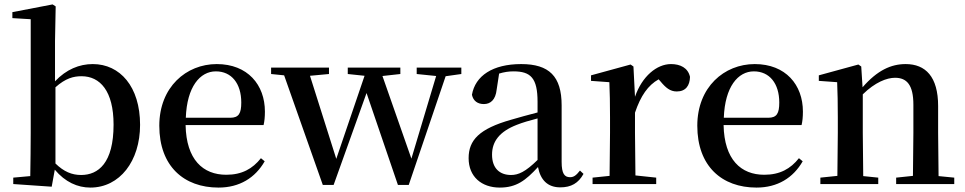

<svg xmlns="http://www.w3.org/2000/svg" viewBox="-20 -833 4369 869"><path d="M389 16C522 16 614 -104 614 -268C614 -441 523 -543 400 -543C339 -543 280 -519 229 -465V-647L232 -804L218 -813L36 -778V-751L119 -746V-232C119 -177 118 -93 117 -36L40 -29V0L214 12L228 -65C275 -9 331 16 389 16ZM231 -438C277 -479 313 -488 349 -488C433 -488 494 -421 494 -269C494 -95 425 -41 347 -41C305 -41 269 -56 231 -93Z M969 16C1064 16 1135 -28 1178 -103L1161 -117C1123 -69 1075 -42 1004 -42C899 -42 823 -110 820 -267H1173C1177 -284 1179 -303 1179 -328C1179 -449 1101 -543 961 -543C823 -543 701 -439 701 -264C701 -81 812 16 969 16ZM821 -300C826 -440 885 -510 957 -510C1028 -510 1072 -455 1072 -369C1072 -320 1061 -300 1022 -300Z M1866 -498 1954 -489 1842 -115 1711 -489 1792 -498V-527H1554V-498L1630 -490L1502 -114L1383 -490L1469 -498V-527H1207V-498L1266 -492L1441 4H1490L1639 -412L1781 4H1830L1997 -488L2068 -498V-527H1866Z M2516 15C2565 15 2598 -4 2621 -46L2605 -61C2587 -38 2576 -31 2560 -31C2535 -31 2522 -47 2522 -100V-356C2522 -488 2465 -543 2339 -543C2210 -543 2131 -490 2116 -404C2122 -376 2142 -362 2170 -362C2199 -362 2223 -380 2228 -428L2239 -500C2262 -507 2283 -510 2304 -510C2382 -510 2413 -480 2413 -372V-324C2372 -313 2329 -302 2293 -291C2149 -250 2101 -199 2101 -117C2101 -33 2160 16 2242 16C2317 16 2359 -16 2415 -77C2426 -19 2458 15 2516 15ZM2413 -109C2358 -55 2326 -41 2293 -41C2242 -41 2207 -71 2207 -133C2207 -194 2242 -238 2319 -268C2344 -278 2378 -288 2413 -297Z M2738 0H2950V-29L2856 -39L2854 -232V-323C2880 -400 2913 -447 2961 -474L2969 -465C2993 -436 3013 -419 3043 -419C3084 -419 3102 -446 3103 -485C3094 -526 3059 -543 3017 -543C2953 -543 2886 -488 2854 -395L2847 -532L2834 -541L2655 -492V-467L2738 -461C2740 -412 2741 -369 2741 -301V-232L2739 -37L2662 -29V0Z M3404 16C3499 16 3570 -28 3613 -103L3596 -117C3558 -69 3510 -42 3439 -42C3334 -42 3258 -110 3255 -267H3608C3612 -284 3614 -303 3614 -328C3614 -449 3536 -543 3396 -543C3258 -543 3136 -439 3136 -264C3136 -81 3247 16 3404 16ZM3256 -300C3261 -440 3320 -510 3392 -510C3463 -510 3507 -455 3507 -369C3507 -320 3496 -300 3457 -300Z M4111 0H4299V-29L4228 -36L4226 -232V-353C4226 -486 4169 -543 4079 -543C4013 -543 3951 -515 3884 -438L3878 -532L3865 -541L3686 -492V-467L3769 -461C3771 -412 3772 -368 3772 -301V-232L3770 -37L3693 -29V0H3955V-29L3887 -36L3885 -232V-406C3941 -461 3994 -481 4031 -481C4084 -481 4114 -449 4114 -359V-232L4112 -37L4036 -29V0Z"/></svg>

Font: Noto Serif CJK SC SemiBold
Style: Regular
Weight: 600
Designer: Ryoko NISHIZUKA 西塚涼子 (kana & ideographs); Frank Grießhammer (Latin, Greek & Cyrillic); Wenlong ZHANG 张文龙 (bopomofo); San
Foundry: Adobe
Version: Version 2.001;hotconv 1.1.0;makeotfexe 2.6.0